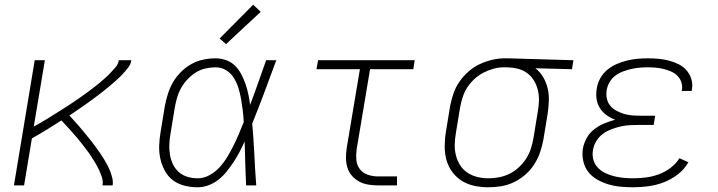

<svg xmlns="http://www.w3.org/2000/svg" viewBox="-20 -785 3040 813"><path d="M39 0 127 -530H170L123 -249Q137 -257 151.5 -265Q166 -273 180 -282Q194 -291 208 -299.5Q222 -308 236 -317Q250 -326 264 -335Q278 -344 291.5 -353Q305 -362 318.5 -371.5Q332 -381 345.5 -391Q359 -401 372.5 -411Q386 -421 398.5 -431.5Q411 -442 423.5 -453Q436 -464 447.5 -476Q459 -488 470 -501Q481 -514 483 -530H536Q534 -513 522.5 -498.5Q511 -484 499 -471Q487 -458 473.5 -446Q460 -434 446.5 -422.5Q433 -411 419 -400Q405 -389 390.5 -378Q376 -367 361.5 -356.5Q347 -346 332.5 -336Q318 -326 303.5 -316Q289 -306 274 -296Q284 -285 293.5 -274.5Q303 -264 313 -252.5Q323 -241 332 -230Q341 -219 350.5 -207.5Q360 -196 369 -184.5Q378 -173 386.5 -161Q395 -149 403.5 -137Q412 -125 419.5 -112.5Q427 -100 434 -87Q441 -74 446.5 -60Q452 -46 455.5 -31Q459 -16 457 0H414Q417 -18 411.5 -34.5Q406 -51 399 -66Q392 -81 383.5 -95Q375 -109 366 -123Q357 -137 347 -150Q337 -163 327 -176Q317 -189 306.5 -201.5Q296 -214 285 -226Q274 -238 263 -250.5Q252 -263 240 -275Q209 -255 178 -236Q147 -217 115 -199L82 0Z M817 8Q788 8 760.5 1Q733 -6 712 -22Q691 -38 678 -62Q665 -86 659 -113Q653 -140 654 -168.5Q655 -197 660 -226L678 -336Q683 -362 691 -387.5Q699 -413 712.5 -436.5Q726 -460 746 -480Q766 -500 790 -513.5Q814 -527 840.5 -532.5Q867 -538 893 -538Q916 -538 938 -530Q960 -522 975.5 -506.5Q991 -491 1001.5 -471Q1012 -451 1019.5 -429.5Q1027 -408 1031.5 -386Q1036 -364 1039 -341Q1057 -388 1073.5 -435.5Q1090 -483 1107 -530H1150Q1125 -463 1100 -395.5Q1075 -328 1048 -262Q1054 -196 1057 -130.5Q1060 -65 1065 0H1022Q1020 -46 1018.5 -93Q1017 -140 1016 -186Q1006 -164 994.5 -142Q983 -120 969.5 -99.5Q956 -79 940.5 -59.5Q925 -40 905.5 -24.5Q886 -9 863 -0.5Q840 8 817 8ZM817 -30Q843 -30 867.5 -43.5Q892 -57 910.5 -77.5Q929 -98 943 -121.5Q957 -145 969 -169Q981 -193 991.5 -218Q1002 -243 1012 -268Q1011 -292 1008 -316.5Q1005 -341 1001 -364.5Q997 -388 990 -411Q983 -434 971 -454Q959 -474 938.5 -487Q918 -500 893 -500Q872 -500 850 -495Q828 -490 809 -478Q790 -466 774 -449Q758 -432 747 -412.5Q736 -393 730 -372Q724 -351 720 -329L702 -219Q698 -197 697 -174.5Q696 -152 699.5 -130.5Q703 -109 712 -90Q721 -71 736.5 -57Q752 -43 773 -36.5Q794 -30 817 -30ZM937 -598 910 -622 1052 -765 1084 -735Z M1580 0Q1559 0 1538.5 -3.5Q1518 -7 1500.5 -16.5Q1483 -26 1470 -41Q1457 -56 1451 -75.5Q1445 -95 1445 -116Q1445 -137 1448 -158L1504 -492H1320L1327 -530H1736L1730 -492H1547L1490 -152Q1487 -129 1489 -107Q1491 -85 1504 -68.5Q1517 -52 1537.5 -45Q1558 -38 1580 -38H1661V0Z M2048 8Q2018 8 1989 2Q1960 -4 1936 -19Q1912 -34 1895 -57Q1878 -80 1870.5 -107.5Q1863 -135 1863 -165.5Q1863 -196 1868 -226L1886 -336Q1891 -362 1900 -388.5Q1909 -415 1925 -438.5Q1941 -462 1963 -481.5Q1985 -501 2010.5 -513Q2036 -525 2063 -531.5Q2090 -538 2117 -538Q2121 -538 2125 -538Q2129 -538 2133 -538L2408 -530L2402 -492L2247 -496Q2267 -481 2280 -458.5Q2293 -436 2299 -411Q2305 -386 2304 -358.5Q2303 -331 2299 -304L2281 -194Q2276 -167 2267 -140.5Q2258 -114 2242.5 -89.5Q2227 -65 2204.5 -45.5Q2182 -26 2156 -13.5Q2130 -1 2102.5 3.5Q2075 8 2048 8ZM2048 -30Q2071 -30 2094 -34.5Q2117 -39 2138 -49.5Q2159 -60 2177 -76.5Q2195 -93 2208 -113.5Q2221 -134 2228 -156Q2235 -178 2239 -201L2257 -311Q2261 -333 2262 -355.5Q2263 -378 2258.5 -399Q2254 -420 2244 -438.5Q2234 -457 2218.5 -470.5Q2203 -484 2182.5 -491Q2162 -498 2140 -499L2126 -500Q2123 -500 2120 -500Q2117 -500 2114 -500Q2092 -500 2070 -494Q2048 -488 2027.5 -477.5Q2007 -467 1989 -450.5Q1971 -434 1958.5 -414.5Q1946 -395 1939 -373Q1932 -351 1928 -329L1910 -219Q1906 -196 1905.5 -172Q1905 -148 1911 -125.5Q1917 -103 1929 -84.5Q1941 -66 1960 -53.5Q1979 -41 2001.5 -35.5Q2024 -30 2048 -30Z M2662 8Q2635 8 2608 5.5Q2581 3 2556 -4.5Q2531 -12 2509 -24.5Q2487 -37 2471.5 -56.5Q2456 -76 2450 -102Q2444 -128 2448 -155Q2452 -178 2464 -200Q2476 -222 2496 -237.5Q2516 -253 2539 -262.5Q2562 -272 2585 -278Q2566 -285 2549 -297Q2532 -309 2520.5 -327Q2509 -345 2506 -366.5Q2503 -388 2507 -410Q2510 -432 2521.5 -453Q2533 -474 2551 -489Q2569 -504 2590.5 -513.5Q2612 -523 2634.5 -528.5Q2657 -534 2679 -536Q2701 -538 2723 -538Q2746 -538 2768.5 -536Q2791 -534 2812 -528.5Q2833 -523 2852.5 -513.5Q2872 -504 2886 -488.5Q2900 -473 2907 -451.5Q2914 -430 2910 -408Q2910 -406 2909.5 -404Q2909 -402 2909 -400H2866Q2867 -402 2867 -403Q2867 -404 2868 -406Q2870 -423 2864.5 -438.5Q2859 -454 2847.5 -465Q2836 -476 2821 -482.5Q2806 -489 2790 -493Q2774 -497 2757 -498.5Q2740 -500 2723 -500Q2706 -500 2688.5 -498.5Q2671 -497 2653.5 -493Q2636 -489 2618.5 -482.5Q2601 -476 2586 -465Q2571 -454 2561.5 -437.5Q2552 -421 2549 -404Q2546 -386 2549.5 -368.5Q2553 -351 2563.5 -338Q2574 -325 2589.5 -316.5Q2605 -308 2621.5 -303Q2638 -298 2656 -296.5Q2674 -295 2693 -295H2754L2748 -256H2686Q2667 -256 2647.5 -255Q2628 -254 2608 -249.5Q2588 -245 2568.5 -237.5Q2549 -230 2532.5 -218Q2516 -206 2505 -187.5Q2494 -169 2491 -150Q2487 -129 2492.5 -109Q2498 -89 2511.5 -75Q2525 -61 2542.5 -52.5Q2560 -44 2579.5 -39Q2599 -34 2620 -32Q2641 -30 2662 -30Q2688 -30 2715 -33.5Q2742 -37 2768.5 -46.5Q2795 -56 2818.5 -73.5Q2842 -91 2857 -115L2895 -98Q2878 -68 2850 -46.5Q2822 -25 2790.5 -13Q2759 -1 2726.5 3.5Q2694 8 2662 8Z"/></svg>

Font: Iosevka Curly XLtEx
Style: Italic
Weight: 200
Width: 7
Italic angle: -9°
Monospace: yes
Designer: Belleve Invis
Foundry: Belleve Invis
Version: Version 11.1.0; ttfautohint (v1.8.3)